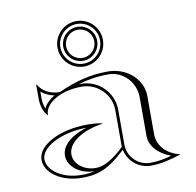

<svg xmlns="http://www.w3.org/2000/svg" viewBox="-74 -711 807 791"><g transform="rotate(-10 330.0 -315.0)"><path d="M295 -599C327.6 -599 354 -572.6 354 -540C354 -507.4 327.6 -481 295 -481C262.4 -481 236 -507.4 236 -540C236 -572.6 262.4 -599 295 -599ZM295 -635C242.6 -635 200 -592.4 200 -540C200 -487.6 242.6 -445 295 -445C347.4 -445 390 -487.6 390 -540C390 -592.4 347.4 -635 295 -635ZM295 -611C255.8 -611 224 -579.2 224 -540C224 -500.8 255.8 -469 295 -469C334.2 -469 366 -500.8 366 -540C366 -579.2 334.2 -611 295 -611ZM295 -623C340.8 -623 378 -585.8 378 -540C378 -494.2 340.8 -457 295 -457C249.2 -457 212 -494.2 212 -540C212 -585.8 249.2 -623 295 -623ZM390 -245V-92C348 -52 308.1 -25 270 -25C220.3 -25 180 -57.3 180 -97C180 -149 246.7 -188 327 -200V-202C305.8 -205.7 287.6 -207.2 266.1 -207.2C149.6 -207.2 55 -157.9 55 -97C55 -40.7 123.1 5 207 5C235.3 5 259.6 2.5 286 -7C318.7 -18.7 350.7 -41 392 -79.7C401.4 -31.4 444 5 495 5C539.6 5 577 -5.4 620 -19V-21C568 -32.4 530 -71.8 530 -120V-280C530 -350.7 465.9 -408 387 -408C311.4 -408 247.8 -390.2 178.3 -358.9C140.3 -358.9 107.1 -374.5 89 -406H87V-349C87 -320.4 93.3 -295.5 111 -274H113C113 -324.3 183.2 -365.1 269.7 -365.1C336.1 -365.1 390 -311.3 390 -245ZM153.4 -349.1C132.4 -336.9 116.2 -321.2 107.4 -302.6C101.3 -316.7 99 -331.5 99 -349V-374.8C114.2 -361.3 133 -352.9 153.4 -349.1ZM263 -13C243.7 -8.5 226.9 -7 207 -7C125.7 -7 67 -51.3 67 -97C67 -144.4 146.9 -193.2 259.9 -195.2C201.4 -176.9 153 -142.9 153 -97C153 -50.6 202.3 -13 263 -13ZM259.1 -376.9C300.2 -389.3 341.4 -396 387 -396C448.3 -396 498 -344 498 -280V-120C498 -74.5 534.8 -38.3 584.4 -20.8C552.8 -12 527 -7 495 -7C443.7 -7 402 -48.7 402 -100V-245C402 -317.9 342.7 -377.1 269.7 -377.1C266.5 -377.1 262.6 -377 259.1 -376.9Z"/></g></svg>

Font: Sortefax
Style: Medium
Weight: 500
Designer: gluk
Foundry: gluk
Version: Version 0.261